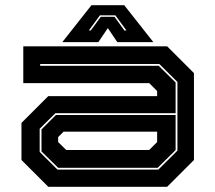

<svg xmlns="http://www.w3.org/2000/svg" viewBox="-20 -718 828 738"><path d="M165.5 0 62.5 -103V-245.5L165.5 -348.5H584V-368L553.5 -398.5H69.5V-540H622.5L725.5 -437V-103L622.5 0ZM201 -66H588.5L662 -139V-403L592.5 -472H134.5V-465H590L655 -401V-283H193L132.5 -223V-134ZM203.5 -73 139.5 -136V-220.5L195 -276H655V-141L586 -73ZM234.5 -141.5H553.5L584 -172V-212H224.5L203.5 -191V-172ZM331.5 -698H457.5L569.5 -556H431L394.5 -610L358 -556H219.5ZM364 -659 321.5 -601H329L367.5 -653.5H420L458 -601H466L423.5 -659Z"/></svg>

Font: Tourney Expanded ExtraBold
Style: Regular
Weight: 800
Width: 7
Designer: Tyler Finck
Foundry: Etcetera Type Co
Version: Version 1.010; ttfautohint (v1.8.3)